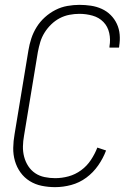

<svg xmlns="http://www.w3.org/2000/svg" viewBox="-20 -763 540 791"><path d="M207 8Q179 8 152 2.5Q125 -3 102.5 -17Q80 -31 64.5 -52.5Q49 -74 41.5 -100Q34 -126 34.5 -154Q35 -182 40 -210L97 -555Q101 -580 109 -604.5Q117 -629 131 -651.5Q145 -674 165 -692Q185 -710 208.5 -722Q232 -734 257.5 -738.5Q283 -743 307 -743Q331 -743 354.5 -739.5Q378 -736 399 -726.5Q420 -717 436 -701Q452 -685 461.5 -664.5Q471 -644 473 -620.5Q475 -597 471 -573Q471 -571 471 -570Q471 -569 470 -567H431Q431 -568 431 -569Q431 -570 431 -572Q436 -600 430 -627Q424 -654 406 -672.5Q388 -691 361.5 -698.5Q335 -706 307 -706Q287 -706 266 -702Q245 -698 226 -688Q207 -678 191 -662.5Q175 -647 163.5 -628.5Q152 -610 146 -590Q140 -570 136 -549L79 -204Q75 -182 74.5 -160Q74 -138 79.5 -117Q85 -96 96.5 -78.5Q108 -61 125 -49.5Q142 -38 163.5 -33.5Q185 -29 207 -29Q235 -29 262.5 -36.5Q290 -44 314 -61.5Q338 -79 354.5 -104Q371 -129 381 -155L417 -143Q405 -111 384.5 -81.5Q364 -52 335.5 -31Q307 -10 273.5 -1Q240 8 207 8Z"/></svg>

Font: Iosevka SS04 Extralight
Style: Italic
Weight: 200
Italic angle: -9°
Monospace: yes
Designer: Belleve Invis
Foundry: Belleve Invis
Version: Version 19.0.0; ttfautohint (v1.8.4)